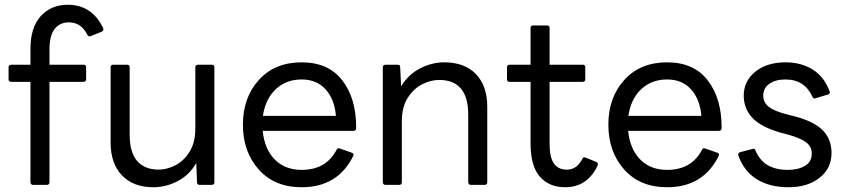

<svg xmlns="http://www.w3.org/2000/svg" viewBox="-20 -777 3560 807"><path d="M178 0H119Q109 0 108 -11V-433H27Q17 -433 16 -443V-495Q16 -504 27 -505H108V-571Q108 -662 151.5 -709.5Q195 -757 265 -757Q367 -757 414 -658L415 -654Q415 -648 408 -644Q359 -624 357 -624Q351 -624 347 -631Q321 -683 270 -683Q231 -683 209.5 -655Q188 -627 188 -570V-505H331Q342 -505 342 -495V-443Q342 -434 331 -433H188V-11Q188 -1 178 0Z M625 10Q540 10 492.5 -40Q445 -90 445 -177V-495Q445 -504 455 -505H514Q525 -505 525 -495V-211Q525 -66 646 -64Q682 -64 717.5 -82.5Q753 -101 777 -139.5Q801 -178 801 -238V-495Q801 -504 812 -505H871Q880 -505 881 -495V-11Q881 -1 871 0H819Q808 0 808 -11L805 -92Q776 -41 726.5 -15.5Q677 10 625 10Z M1248 10Q1134 10 1067.5 -64.5Q1001 -139 1001 -253Q1001 -367 1068 -441Q1135 -515 1248 -515Q1360 -515 1418.5 -439.5Q1477 -364 1477 -242V-238Q1477 -228 1466 -227H1084Q1092 -150 1135 -106.5Q1178 -63 1248 -63Q1351 -63 1395 -148Q1398 -154 1404 -154Q1406 -154 1459 -135Q1466 -133 1466 -127L1465 -122Q1400 10 1248 10ZM1392 -290Q1386 -360 1348.5 -401.5Q1311 -443 1248 -443Q1183 -443 1139.5 -402.5Q1096 -362 1085 -290Z M2018 0H1959Q1949 0 1948 -11V-295Q1948 -441 1826 -441Q1790 -441 1754 -422.5Q1718 -404 1693.5 -365.5Q1669 -327 1669 -267V-11Q1669 -1 1659 0H1600Q1590 0 1589 -11V-495Q1589 -504 1600 -505H1651Q1662 -505 1662 -495L1666 -414Q1696 -464 1745.5 -489.5Q1795 -515 1847 -515Q1933 -515 1980.5 -465.5Q2028 -416 2028 -328V-11Q2028 -1 2018 0Z M2356 10Q2288 10 2249 -34.5Q2210 -79 2210 -175V-433H2121Q2112 -433 2111 -443V-495Q2111 -504 2121 -505H2210V-660Q2210 -669 2220 -670H2279Q2290 -670 2290 -660V-505H2430Q2439 -505 2440 -495V-443Q2440 -434 2430 -433H2290V-173Q2290 -116 2308 -90Q2326 -64 2363 -64Q2405 -64 2428 -110Q2431 -116 2437 -116Q2439 -116 2487 -96Q2493 -93 2493 -87Q2493 -84 2491 -79Q2447 10 2356 10Z M2784 10Q2670 10 2603.5 -64.5Q2537 -139 2537 -253Q2537 -367 2604 -441Q2671 -515 2784 -515Q2896 -515 2954.5 -439.5Q3013 -364 3013 -242V-238Q3013 -228 3002 -227H2620Q2628 -150 2671 -106.5Q2714 -63 2784 -63Q2887 -63 2931 -148Q2934 -154 2940 -154Q2942 -154 2995 -135Q3002 -133 3002 -127L3001 -122Q2936 10 2784 10ZM2928 -290Q2922 -360 2884.5 -401.5Q2847 -443 2784 -443Q2719 -443 2675.5 -402.5Q2632 -362 2621 -290Z M3294 10Q3215 10 3161 -23.5Q3107 -57 3083 -124V-127Q3083 -135 3090 -137L3147 -152Q3153 -152 3155 -145Q3174 -101 3208 -82Q3242 -63 3291 -63Q3335 -63 3363.5 -80Q3392 -97 3392 -132Q3392 -161 3368 -179Q3344 -197 3293 -211L3263 -219Q3180 -242 3143 -281Q3106 -320 3106 -375Q3106 -436 3154.5 -475.5Q3203 -515 3282 -515Q3347 -515 3395.5 -485Q3444 -455 3467 -393L3468 -388Q3468 -383 3461 -380L3404 -363Q3398 -363 3395 -370Q3362 -443 3281 -443Q3240 -443 3214 -425Q3188 -407 3188 -375Q3188 -346 3212 -327.5Q3236 -309 3292 -295L3320 -288Q3403 -266 3439 -228.5Q3475 -191 3475 -134Q3475 -69 3424.5 -29.5Q3374 10 3294 10Z"/></svg>

Font: YamahaIndonesia935. App
Style: Regular
Weight: 400
Designer: Dalton Maag Ltd
Foundry: Dalton Maag Ltd
Version: Version 1.002; January 01, 2024; Regular/Italic